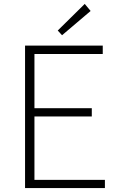

<svg xmlns="http://www.w3.org/2000/svg" viewBox="-20 -961 607 981"><path d="M108 0V-728H505V-685H156V-408H449V-366H156V-42H516V0ZM297 -781 275 -805 413 -941 443 -905Z"/></svg>

Font: Noto Sans SC ExtraLight
Style: Regular
Weight: 250
Designer: Ryoko NISHIZUKA 西塚涼子 (kana, bopomofo & ideographs); Paul D. Hunt (Latin, Greek & Cyrillic); Sandoll Communications 산돌커뮤니
Foundry: Adobe
Version: Version 2.004-H2;hotconv 1.0.118;makeotfexe 2.5.65603